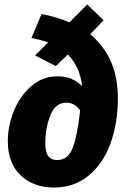

<svg xmlns="http://www.w3.org/2000/svg" viewBox="-20 -822 569 860"><path d="M508 -382Q508 -271 475 -180Q442 -89 377 -35.5Q312 18 222 18Q129 18 72 -37Q15 -92 15 -190Q15 -258 42.5 -325.5Q70 -393 120.5 -436.5Q171 -480 237 -480Q273 -480 299.5 -469Q326 -458 348 -436Q342 -482 327.5 -514.5Q313 -547 284 -578L230 -526L137 -574L196 -632Q165 -643 121 -652L166 -759Q229 -748 291 -722L371 -802L444 -731L384 -669Q449 -613 478.5 -542.5Q508 -472 508 -382ZM339 -327Q316 -362 276 -362Q228 -362 205.5 -305Q183 -248 183 -180Q183 -140 196.5 -122.5Q210 -105 236 -105Q285 -105 306 -160.5Q327 -216 339 -327Z"/></svg>

Font: Fira Sans Condensed ExtraBold
Style: Italic
Weight: 800
Width: 3
Italic angle: -8°
Designer: bBox Type GmbH & Carrois Corporate GbR & Edenspiekermann AG
Foundry: bBox Type GmbH & Carrois Corporate GbR & Edenspiekermann AG
Version: Version 4.301